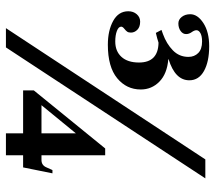

<svg xmlns="http://www.w3.org/2000/svg" viewBox="-59 -667 726 648"><g transform="rotate(90 304.0 -343.0)"><path d="M131 -344Q83 -344 50.5 -362Q18 -380 18 -413Q18 -430 28 -441.5Q38 -453 53 -453Q71 -453 80.5 -443.5Q90 -434 90 -422Q90 -414 87 -409.5Q84 -405 77 -399.5Q70 -394 70 -389Q70 -380 84.5 -374.5Q99 -369 120 -369Q153 -369 172 -390Q191 -411 191 -449Q191 -514 124 -515Q117 -513 109 -510.5Q101 -508 91 -506L81 -525L95 -530Q128 -542 150 -563.5Q172 -585 172 -616Q172 -636 159 -649Q146 -662 120 -662Q102 -662 92 -656.5Q82 -651 82 -643Q82 -636 88.5 -627Q95 -618 95 -608Q95 -597 84.5 -589.5Q74 -582 59 -582Q46 -582 37 -593.5Q28 -605 28 -622Q28 -647 58 -666.5Q88 -686 136 -686Q188 -686 219.5 -668.5Q251 -651 251 -619Q251 -571 180 -549V-548Q229 -544 255.5 -518Q282 -492 282 -455Q282 -407 244 -375.5Q206 -344 131 -344ZM582 -673 140 0H75L518 -673ZM554 -157H565L545 -58H504V0H430V-58H285V-94L481 -335H504V-120H520Q538 -120 545 -137ZM430 -120V-236L335 -120Z"/></g></svg>

Font: Ibarra Real Nova
Style: Bold
Weight: 700
Designer: Jose Maria Ribagorda & Octavio Pardo
Foundry: Jose Maria Ribagorda
Version: Version 1.014